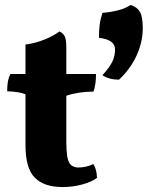

<svg xmlns="http://www.w3.org/2000/svg" viewBox="-20 -747 597 776"><path d="M508 -727Q534 -719 545.5 -699Q557 -679 557 -633Q557 -577 532 -522.5Q507 -468 461 -425Q421 -425 394 -443Q424 -476 434.5 -499Q445 -522 445 -547Q445 -587 380 -594Q380 -622 382.5 -644.5Q385 -667 394 -695Q429 -698 458 -705.5Q487 -713 508 -727ZM233 9Q158 9 120.5 -29Q83 -67 83 -160V-366Q55 -377 9 -378Q9 -398 11.5 -414.5Q14 -431 22 -448H83V-567Q122 -572 159.5 -587Q197 -602 220 -620Q235 -613 241.5 -600.5Q248 -588 248 -555V-448H368Q368 -426 365.5 -409Q363 -392 358 -377Q294 -376 248 -360V-175Q248 -110 259.5 -90Q271 -70 297 -70Q312 -70 327.5 -73.5Q343 -77 357 -84Q371 -64 372 -28Q351 -12 312.5 -1.5Q274 9 233 9Z"/></svg>

Font: Vollkorn ExtraBold
Style: Regular
Weight: 800
Designer: Friedrich Althausen
Foundry: Friedrich Althausen
Version: Version 5.000; ttfautohint (v1.8.3)